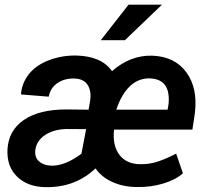

<svg xmlns="http://www.w3.org/2000/svg" viewBox="-20 -770 864 800"><path d="M551.8 9.3Q495.6 9.3 449.7 -11Q403.8 -31.2 377.9 -68.4Q293.9 11.7 170.4 9.8Q95.2 8.8 51.3 -33.9Q7.3 -76.7 11.2 -148.4Q16.1 -227.1 79.8 -270.5Q143.6 -314 255.9 -314L349.1 -313L355.5 -349.1Q358.4 -367.7 356.4 -384.3Q348.1 -441.4 290 -442.9Q247.6 -443.8 218.5 -423.3Q189.5 -402.8 183.1 -367.2L67.4 -376.5Q70.8 -424.3 100.8 -461.7Q130.9 -499 184.3 -519.3Q237.8 -539.6 297.9 -538.6Q402.8 -536.1 446.8 -473.6Q522.5 -540 612.8 -538.1Q707.5 -535.2 756.1 -469.2Q804.7 -403.3 792 -298.8L781.7 -230H455.1Q448.2 -163.6 477.3 -125.2Q506.3 -86.9 562.5 -85.9Q604 -85 640.9 -97.9Q677.7 -110.8 713.9 -129.9L742.2 -47.9Q710.4 -20 658.9 -4.9Q607.4 10.3 551.8 9.3ZM196.3 -79.6Q252 -79.6 319.3 -129.4L338.9 -231.9L256.3 -232.4Q204.1 -231 168.7 -208Q133.3 -185.1 127.4 -146.5Q123 -115.7 142.1 -98.1Q161.1 -80.6 196.3 -79.6ZM605 -443.4Q558.1 -444.8 522.5 -411.9Q486.8 -378.9 464.4 -313H678.2L681.2 -329.1Q684.6 -351.1 682.6 -371.6Q675.8 -440.4 605 -443.4ZM515.6 -750.5H654.8L500.5 -602.5H399.9Z"/></svg>

Font: Roboto Medium
Style: Italic
Weight: 500
Italic angle: -12°
Designer: Google
Version: Version 2.134; 2016